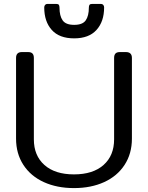

<svg xmlns="http://www.w3.org/2000/svg" viewBox="-20 -946 756 981"><path d="M206 -908Q206 -916 210.5 -921Q215 -926 222 -926H267Q277 -926 280.5 -921.5Q284 -917 284 -907Q284 -865 300 -842Q316 -819 359 -819Q402 -819 418 -842Q434 -865 434 -907Q434 -917 437.5 -921.5Q441 -926 451 -926H496Q503 -926 507.5 -921Q512 -916 512 -908Q512 -836 473 -793Q434 -750 359 -750Q283 -750 244.5 -793Q206 -836 206 -908ZM62 -238V-650Q62 -680 92 -680H123Q139 -680 146 -672.5Q153 -665 153 -650V-234Q153 -151 207 -103Q261 -55 358 -55Q455 -55 509 -103Q563 -151 563 -234V-650Q563 -665 570 -672.5Q577 -680 593 -680H623Q654 -680 654 -650V-238Q654 -161 616.5 -103.5Q579 -46 512 -15.5Q445 15 358 15Q271 15 204 -15.5Q137 -46 99.5 -103.5Q62 -161 62 -238Z"/></svg>

Font: Mitr Light
Style: Regular
Weight: 300
Designer: Thanarat Vachiruckul
Foundry: Cadson Demak
Version: Version 1.003